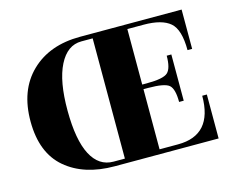

<svg xmlns="http://www.w3.org/2000/svg" viewBox="-83 -681 986 802"><g transform="rotate(-15 410.0 -280.0)"><path d="M750 -190H770V0H321Q189 0 109.5 -67.5Q30 -135 29.5 -270.5Q29 -406 108.5 -483Q188 -560 321 -560H760V-390H740Q740 -479 704.5 -509.5Q669 -540 590 -540H520V-300H540Q612 -300 631 -318Q650 -336 650 -390H670V-190H650Q650 -246 631 -263Q612 -280 540 -280H520V-20H600Q750 -20 750 -190ZM370 -20V-540H321Q260 -540 225 -471Q190 -402 190.5 -275Q191 -148 224.5 -84Q258 -20 321 -20Z"/></g></svg>

Font: Rozha One
Style: Regular
Weight: 400
Designer: Tim Donaldson, Indian Type Foundry
Foundry: Indian Type Foundry
Version: Version 1.300;PS 1.0;hotconv 1.0.78;makeotf.lib2.5.61930; tt